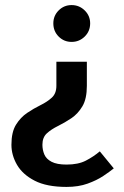

<svg xmlns="http://www.w3.org/2000/svg" viewBox="-20 -528 488 756"><path d="M262 -508Q292 -508 313.5 -487Q335 -466 335 -436Q335 -405 313.5 -384Q292 -363 262 -363Q232 -363 211 -384Q190 -405 190 -436Q190 -466 211 -487Q232 -508 262 -508ZM242 208Q164 208 116.5 183.5Q69 159 47 121Q25 83 25 42Q25 -8 43 -37Q61 -66 87 -83.5Q113 -101 139.5 -114Q166 -127 184 -143.5Q202 -160 202 -190V-285H322V-190Q322 -139 304.5 -109.5Q287 -80 261 -62.5Q235 -45 208.5 -32Q182 -19 164.5 -3Q147 13 147 42Q147 62 154.5 80Q162 98 183 109Q204 120 242 120Q288 120 318 104.5Q348 89 373 68L428 135Q412 148 386.5 165Q361 182 325 195Q289 208 242 208Z"/></svg>

Font: Epunda Sans SemiBold
Style: Regular
Weight: 600
Designer: Simon Atzbach
Foundry: typofactur
Version: Version 2.204; ttfautohint (v1.8.4.7-5d5b)